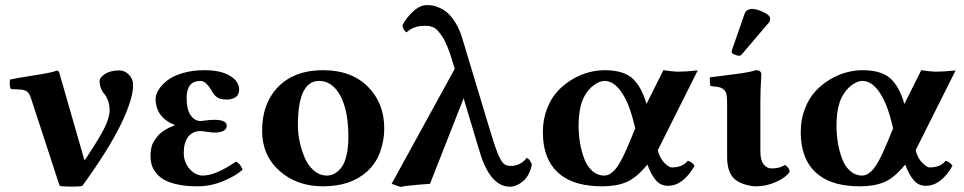

<svg xmlns="http://www.w3.org/2000/svg" viewBox="-20 -718 3766 750"><path d="M102.1 -331.1Q95.7 -352.1 86.4 -359.6Q77.1 -367.2 59.1 -368.2L22 -370.1Q19 -375.5 18.3 -388.7Q17.6 -401.9 19 -407.2Q42 -412.6 113 -423.6Q184.1 -434.6 201.2 -441.9Q206.1 -441.9 208.5 -439.5Q210.9 -437 212.9 -429.2L308.1 -98.1Q309.6 -92.8 310.5 -92.8Q311.5 -92.8 317.4 -101.6Q369.6 -180.2 388.9 -220Q408.2 -259.8 408.2 -286.1Q408.2 -308.1 402.1 -324.7Q396 -341.3 388.7 -349.4Q381.3 -357.4 375.2 -370.8Q369.1 -384.3 369.1 -400.9Q369.1 -415.5 390.4 -429.2Q411.6 -442.9 445.8 -442.9Q467.8 -442.9 483.9 -425.8Q500 -408.7 500 -387.2Q500 -329.6 450.9 -229.7Q401.9 -129.9 301.8 7.8Q294.4 11.2 257.3 11Q220.2 10.7 212.9 7.8Z M697.8 -121.1Q697.8 -84 720.7 -58.1Q743.7 -32.2 772 -32.2Q822.3 -32.2 901.9 -86.9Q918.5 -79.1 927.7 -55.2Q898.4 -29.3 850.1 -9.8Q801.8 9.8 751 9.8Q706.5 9.8 673.1 2.4Q639.6 -4.9 620.1 -16.4Q600.6 -27.8 588.4 -44.2Q576.2 -60.5 572 -75.7Q567.9 -90.8 567.9 -107.9Q567.9 -116.7 568.4 -122.8Q568.8 -128.9 571.3 -141.4Q573.7 -153.8 580.1 -164.3Q586.4 -174.8 596.2 -186.8Q606 -198.7 623.5 -209.7Q641.1 -220.7 664.1 -229Q587.9 -259.3 587.9 -332Q587.9 -348.6 599.4 -367.2Q610.8 -385.7 632.8 -403.3Q654.8 -420.9 693.1 -432.4Q731.4 -443.8 778.8 -443.8Q842.3 -443.8 878.2 -421.9Q914.1 -399.9 914.1 -369.1Q914.1 -347.2 899.9 -338.1Q885.7 -329.1 866.7 -329.1Q840.8 -329.1 828.4 -337.6Q815.9 -346.2 807.1 -362.8Q785.2 -401.9 762.7 -401.9Q709 -401.9 709 -335Q709 -290.5 724.6 -267.8Q740.2 -245.1 765.1 -245.1Q768.1 -246.1 772.9 -246.1Q799.3 -250 815.9 -250Q865.7 -250 865.7 -227.1Q865.7 -200.2 814.9 -200.2Q812.5 -200.2 808.1 -200.7L797.4 -202.1Q791.5 -202.6 788.1 -203.1Q771 -206.1 764.2 -206.1Q732.9 -206.1 715.3 -183.8Q697.8 -161.6 697.8 -121.1Z M1226.6 -401.9Q1143.6 -401.9 1143.6 -229Q1143.6 -199.2 1150.1 -166.7Q1156.7 -134.3 1169.7 -103.3Q1182.6 -72.3 1205.6 -52.2Q1228.5 -32.2 1257.8 -32.2Q1272.5 -32.2 1286.1 -39.6Q1299.8 -46.9 1312.7 -62.7Q1325.7 -78.6 1333.3 -109.9Q1340.8 -141.1 1340.8 -184.1Q1340.8 -285.6 1309.6 -343.8Q1278.3 -401.9 1226.6 -401.9ZM1003.9 -207Q1003.9 -307.6 1058.6 -370.1Q1123 -443.8 1242.7 -443.8Q1352.1 -443.8 1416.5 -379.9Q1481 -315.9 1481 -215.8Q1481 -169.4 1464.6 -124Q1448.2 -78.6 1412.6 -46.9Q1349.1 9.8 1241.7 9.8Q1139.6 9.8 1071.8 -50.5Q1003.9 -110.8 1003.9 -207Z M2057.6 -75.2Q2048.8 -31.7 2023.2 -10.3Q1997.6 11.2 1971.7 11.2Q1894.5 11.2 1853.5 -126L1791 -334L1659.7 0Q1565.4 6.8 1544.4 12.2L1509.8 0L1756.3 -449.2L1747.6 -478Q1737.8 -511.2 1727.5 -536.1Q1717.3 -561 1707.3 -575.7Q1697.3 -590.3 1689 -599.4Q1680.7 -608.4 1670.7 -612.1Q1660.6 -615.7 1654.8 -616.5Q1648.9 -617.2 1639.6 -617.2Q1595.2 -617.2 1568.4 -591.8Q1563 -593.8 1558.1 -601.6Q1553.2 -609.4 1551.8 -619.1Q1567.9 -649.9 1594.7 -674.1Q1621.6 -698.2 1648.4 -698.2Q1659.7 -698.2 1670.9 -696.3Q1682.1 -694.3 1699.2 -686.5Q1716.3 -678.7 1730.7 -665.5Q1745.1 -652.3 1760.3 -627.4Q1775.4 -602.5 1785.6 -568.8L1892.6 -213.9Q1913.1 -146 1924.8 -117.2Q1937.5 -87.4 1947.8 -78.6Q1958 -69.8 1975.6 -69.8Q2012.2 -69.8 2037.6 -101.1Q2048.3 -98.6 2057.6 -75.2Z M2341.3 -443.8Q2415 -443.8 2450.4 -411.9Q2485.8 -379.9 2505.4 -312L2571.3 -443.8Q2609.9 -438 2628.4 -438Q2657.7 -438 2705.6 -442.9L2549.3 -130.9Q2557.6 -99.6 2575.4 -81.8Q2593.3 -64 2604.5 -64Q2646 -64 2666.5 -89.8Q2682.6 -86.4 2693.4 -70.3Q2647.9 7.8 2589.4 7.8Q2560.5 7.8 2542 -13.9Q2523.4 -35.6 2508.8 -75.2Q2465.8 -22.9 2426.8 -6.6Q2387.7 9.8 2332.5 9.8Q2230.5 9.8 2173.8 -32.2Q2100.6 -86.4 2100.6 -202.1Q2100.6 -251.5 2116.7 -293Q2132.8 -334.5 2158.2 -361.8Q2183.6 -389.2 2215.8 -408.2Q2248 -427.2 2280 -435.5Q2312 -443.8 2341.3 -443.8ZM2461.4 -216.8 2452.6 -251Q2434.1 -321.8 2405 -361.8Q2376 -401.9 2341.3 -401.9Q2322.3 -401.9 2299.6 -385.3Q2276.9 -368.7 2261.7 -339.8Q2240.2 -298.8 2240.2 -226.1Q2240.2 -193.4 2245.4 -161.6Q2250.5 -129.9 2261.5 -99.6Q2272.5 -69.3 2293 -50.8Q2313.5 -32.2 2340.3 -32.2Q2352.5 -32.2 2363.8 -39.3Q2375 -46.4 2384 -57.1Q2393.1 -67.9 2403.6 -86.7Q2414.1 -105.5 2421.9 -123L2441.4 -168Z M2917.5 -683.1Q2935.5 -683.1 2961.9 -670.9Q2988.3 -658.7 2988.3 -645Q2988.3 -635.3 2983.4 -629.9L2879.4 -507.8Q2872.6 -500 2868.2 -500Q2861.3 -500 2849.9 -504.6Q2838.4 -509.3 2838.4 -514.2Q2838.4 -520 2839.4 -522.9L2889.2 -666Q2892.1 -673.8 2900.1 -678.5Q2908.2 -683.1 2917.5 -683.1ZM2950.2 -127Q2950.2 -92.3 2962.9 -76.2Q2975.6 -60.1 2994.1 -60.1Q3027.3 -60.1 3046.4 -74.2Q3056.2 -66.4 3060.3 -60.5Q3064.5 -54.7 3064.5 -45.9Q3048.8 -23.9 3011 -7.1Q2973.1 9.8 2933.1 9.8Q2913.6 9.8 2889.6 2.4Q2865.7 -4.9 2850.1 -18.1Q2820.3 -43.9 2820.3 -105V-314Q2820.3 -336.4 2818.1 -348.1Q2815.9 -359.9 2807.9 -367.4Q2799.8 -375 2788.8 -377.4Q2777.8 -379.9 2755.4 -381.8Q2753.9 -386.7 2752.9 -398.9Q2752 -411.1 2753.4 -416Q2767.1 -418 2794.7 -421.1Q2822.3 -424.3 2838.4 -426.8L2875.5 -431.6Q2895.5 -434.6 2909.2 -437.5Q2922.9 -440.4 2931.2 -443.8Q2954.1 -443.8 2954.1 -426.8Q2950.2 -371.1 2950.2 -321.3Z M3348.6 -443.8Q3422.4 -443.8 3457.8 -411.9Q3493.2 -379.9 3512.7 -312L3578.6 -443.8Q3617.2 -438 3635.7 -438Q3665 -438 3712.9 -442.9L3556.6 -130.9Q3564.9 -99.6 3582.8 -81.8Q3600.6 -64 3611.8 -64Q3653.3 -64 3673.8 -89.8Q3689.9 -86.4 3700.7 -70.3Q3655.3 7.8 3596.7 7.8Q3567.9 7.8 3549.3 -13.9Q3530.8 -35.6 3516.1 -75.2Q3473.1 -22.9 3434.1 -6.6Q3395 9.8 3339.8 9.8Q3237.8 9.8 3181.2 -32.2Q3107.9 -86.4 3107.9 -202.1Q3107.9 -251.5 3124 -293Q3140.1 -334.5 3165.5 -361.8Q3190.9 -389.2 3223.1 -408.2Q3255.4 -427.2 3287.4 -435.5Q3319.3 -443.8 3348.6 -443.8ZM3468.8 -216.8 3460 -251Q3441.4 -321.8 3412.4 -361.8Q3383.3 -401.9 3348.6 -401.9Q3329.6 -401.9 3306.9 -385.3Q3284.2 -368.7 3269 -339.8Q3247.6 -298.8 3247.6 -226.1Q3247.6 -193.4 3252.7 -161.6Q3257.8 -129.9 3268.8 -99.6Q3279.8 -69.3 3300.3 -50.8Q3320.8 -32.2 3347.7 -32.2Q3359.9 -32.2 3371.1 -39.3Q3382.3 -46.4 3391.4 -57.1Q3400.4 -67.9 3410.9 -86.7Q3421.4 -105.5 3429.2 -123L3448.7 -168Z"/></svg>

Font: Linux Libertine G
Style: Bold
Weight: 700
Designer: Philipp H. Poll
Foundry: Philipp H. Poll
Version: Version 5.0.3